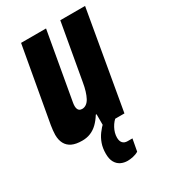

<svg xmlns="http://www.w3.org/2000/svg" viewBox="-181 -614 789 899"><g transform="rotate(-30 214.0 -164.0)"><path d="M239 200Q219 200 202.5 192Q186 184 176 166.5Q166 149 166 120Q166 90 174.5 66Q183 42 197.5 22.5Q212 3 228 -12H297L296 -8Q276 6 262.5 31Q249 56 249 81Q249 100 258 110Q267 120 284 120H310L298 185Q285 193 268.5 196.5Q252 200 239 200ZM102 12Q68 12 47 2Q26 -8 15.5 -27.5Q5 -47 5 -75Q5 -86 6.5 -99Q8 -112 10 -125L82 -528H217L153 -166Q152 -161 151.5 -156Q151 -151 151 -146Q151 -138 153.5 -131Q156 -124 161.5 -120.5Q167 -117 176 -117Q188 -117 198.5 -124.5Q209 -132 216.5 -146Q224 -160 230 -179.5Q236 -199 240 -223L294 -528H428L336 0H221V-62H217Q202 -38 185 -21.5Q168 -5 147.5 3.5Q127 12 102 12Z"/></g></svg>

Font: Archivo ExtraCondensed ExtraBold
Style: Italic
Weight: 800
Width: 2
Italic angle: -10°
Designer: Hector Gatti
Foundry: Omnibus-Type
Version: Version 2.001